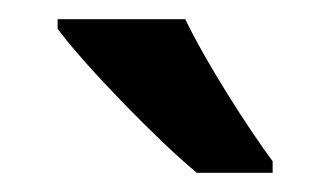

<svg xmlns="http://www.w3.org/2000/svg" viewBox="-20 -786 344 200"><path d="M173 -766H40V-756C68 -718 145 -639 185 -606H264V-618C238 -653 194 -722 173 -766Z"/></svg>

Font: Noto Sans Tamil Condensed SemiBold
Style: Regular
Weight: 600
Width: 3
Designer: Jelle Bosma - Monotype Design Team
Foundry: Monotype Imaging Inc.
Version: Version 2.004